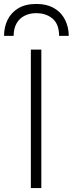

<svg xmlns="http://www.w3.org/2000/svg" viewBox="-50 -951 367 971"><path d="M106 0V-700H159V0ZM-29.5 -769.5Q-29.5 -814 -11.8 -850.5Q6 -887 42.2 -909Q78.5 -931 134 -931Q183 -931 217.5 -913Q252 -895 271.5 -864Q291 -833 296 -794.5Q297 -789 297.2 -782.5Q297.5 -776 297.5 -769.5H249Q249 -776 248.5 -782.5Q248 -789 247 -794.5Q241 -839.5 209.2 -862Q177.5 -884.5 134 -884.5Q100.5 -884.5 74.5 -871.5Q48.5 -858.5 33.8 -832.8Q19 -807 19 -769.5Z"/></svg>

Font: Overpass ExtraLight
Style: Regular
Weight: 250
Designer: Delve Withrington, Dave Bailey, Thomas Jockin
Foundry: Delve Fonts LLC
Version: Version 4.000